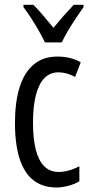

<svg xmlns="http://www.w3.org/2000/svg" viewBox="-20 -786 383 815"><path d="M220.2 9.8Q161.1 9.8 121.8 -21Q82.5 -51.8 63 -112.8Q43.5 -173.8 43.5 -264.2Q43.5 -352.5 63.2 -415.5Q83 -478.5 123 -512.2Q163.1 -545.9 223.1 -545.9Q253.4 -545.9 277.6 -539.6Q301.8 -533.2 322.8 -521.5L298.8 -459.5Q280.8 -469.2 262.9 -474.1Q245.1 -479 228 -479Q192.9 -479 168.9 -454.8Q145 -430.7 132.6 -383.3Q120.1 -335.9 120.1 -265.1Q120.1 -196.3 132.1 -149.9Q144 -103.5 168.2 -79.8Q192.4 -56.2 228.5 -56.2Q250 -56.2 272.2 -62.3Q294.4 -68.4 316.9 -80.1V-16.6Q296.4 -3.9 269.3 2.9Q242.2 9.8 220.2 9.8ZM170.9 -606Q160.2 -628.4 145.3 -654.5Q130.4 -680.7 113.5 -707Q96.7 -733.4 79.6 -755.9V-765.6H121.6Q140.1 -747.6 162.6 -720.9Q185.1 -694.3 207 -668Q231.9 -698.2 249.8 -718.5Q267.6 -738.8 293 -765.6H334.5V-755.9Q319.8 -735.4 302.5 -709.2Q285.2 -683.1 269 -656Q252.9 -628.9 242.2 -606Z"/></svg>

Font: Open Sans Condensed
Style: Regular
Weight: 400
Width: 3
Designer: Monotype Design Team
Foundry: Monotype Imaging Inc.
Version: Version 3.000